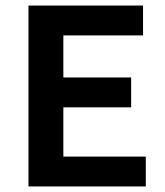

<svg xmlns="http://www.w3.org/2000/svg" viewBox="-20 -674 598 694"><path d="M507 0V-108H209V-286H454V-394H209V-546H497V-654H83V0Z"/></svg>

Font: Falling Sky
Style: Med
Weight: 500
Designer: Paul D. Hunt
Foundry: Adobe Systems Incorporated
Version: Version 1.02